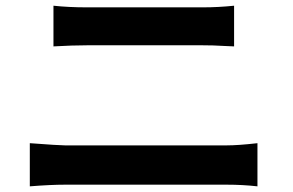

<svg xmlns="http://www.w3.org/2000/svg" viewBox="-20 -699 1040 682"><path d="M85.9 -37.1V-190.4Q190.4 -182.6 210.9 -182.6H785.2Q826.2 -182.6 894.5 -190.4V-37.1Q841.8 -43 785.2 -43H210.9Q160.2 -43 85.9 -37.1ZM169.9 -534.2V-678.7Q224.6 -672.9 287.1 -672.9H701.2Q754.9 -672.9 811.5 -678.7V-534.2Q801.8 -534.2 779.3 -535.6Q756.8 -537.1 736.8 -537.6Q716.8 -538.1 701.2 -538.1H288.1Q238.3 -538.1 169.9 -534.2Z"/></svg>

Font: Gen Shin Gothic Bold
Style: Bold
Weight: 700
Designer: [Source Han Sans]
Ryoko NISHIZUKA  (kana & ideographs); Paul D. Hunt (Latin, Greek & Cyrillic); Wenlong ZHANG  (bopomofo
Version: Version 1.002.20150607